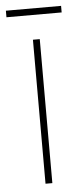

<svg xmlns="http://www.w3.org/2000/svg" viewBox="-67 -670 300 700"><g transform="rotate(-5 83.0 -320.5)"><path d="M184 -641H-18V-617H184ZM96 0V-527H71V0Z"/></g></svg>

Font: Noto Sans Sinhala ExtraCondensed Thin
Style: Regular
Weight: 100
Width: 2
Designer: Jelle Bosma - Monotype Design Team
Foundry: Monotype Imaging Inc.
Version: Version 2.006